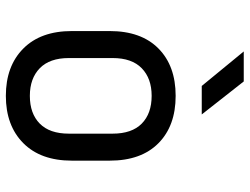

<svg xmlns="http://www.w3.org/2000/svg" viewBox="-116 -708 833 640"><g transform="rotate(90 300.0 -388.5)"><path d="M300 8Q201 8 142.5 -50Q84 -108 84 -212V-338Q84 -443 142 -500.5Q200 -558 300 -558Q400 -558 458 -500.5Q516 -443 516 -338V-212Q516 -108 457.5 -50Q399 8 300 8ZM300 -72Q359 -72 392.5 -105Q426 -138 426 -202V-348Q426 -412 392.5 -445Q359 -478 300 -478Q242 -478 208 -445Q174 -412 174 -348V-202Q174 -138 208 -105Q242 -72 300 -72ZM267 -645 152 -785H252L362 -645Z"/></g></svg>

Font: JetBrainsMonoNL NFM
Style: Regular
Weight: 400
Monospace: yes
Designer: Philipp Nurullin, Konstantin Bulenkov
Foundry: JetBrains
Version: Version 2.304; ttfautohint (v1.8.4.7-5d5b);Nerd Fonts 3.3.0